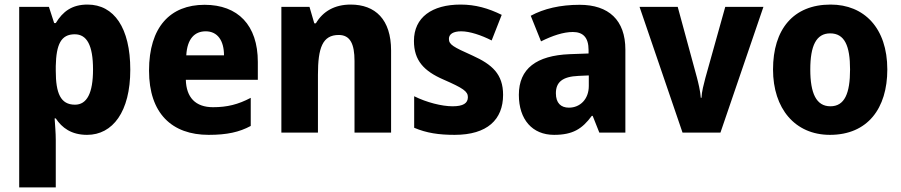

<svg xmlns="http://www.w3.org/2000/svg" viewBox="-20 -580 3944 840"><path d="M363 -560C295 -560 255 -530 224 -479H217L194 -550H64V240H224V32C224 1 221 -30 219 -62H224C251 -21 292 10 361 10C473 10 550 -91 550 -275C550 -458 479 -560 363 -560ZM307 -430C360 -430 387 -382 387 -276C387 -172 360 -122 308 -122C245 -122 224 -172 224 -270V-291C226 -386 247 -430 307 -430Z M875 -559C725 -559 632 -462 632 -271C632 -84 732 10 893 10C973 10 1027 -2 1077 -29V-152C1022 -123 974 -111 912 -111C835 -111 795 -154 793 -231H1108V-309C1108 -470 1021 -559 875 -559ZM880 -443C932 -443 960 -402 960 -338H795C799 -411 832 -443 880 -443Z M1514 -560C1445 -560 1393 -531 1362 -478H1355L1334 -550H1211V0H1371V-253C1371 -371 1391 -427 1462 -427C1512 -427 1531 -388 1531 -313V0H1691V-359C1691 -495 1622 -560 1514 -560Z M2181 -165C2181 -256 2133 -298 2047 -337C1962 -375 1944 -385 1944 -410C1944 -431 1963 -443 1998 -443C2035 -443 2086 -426 2131 -403L2175 -515C2116 -544 2060 -560 1995 -560C1870 -560 1791 -504 1791 -401C1791 -315 1835 -269 1920 -232C2007 -194 2027 -180 2027 -155C2027 -128 2006 -115 1960 -115C1913 -115 1846 -132 1792 -159V-21C1846 2 1900 10 1969 10C2112 10 2181 -57 2181 -165Z M2516 -559C2431 -559 2359 -542 2302 -511L2347 -399C2397 -424 2445 -440 2486 -440C2530 -440 2555 -417 2555 -361V-346L2472 -343C2327 -337 2250 -280 2250 -165C2250 -57 2309 10 2404 10C2486 10 2527 -16 2569 -73H2573L2602 0H2716V-363C2716 -492 2643 -559 2516 -559ZM2511 -248 2556 -250V-204C2556 -146 2518 -109 2469 -109C2434 -109 2412 -129 2412 -172C2412 -220 2440 -245 2511 -248Z M2966 0H3132L3320 -550H3153L3066 -239C3059 -212 3050 -179 3049 -152H3046C3044 -182 3035 -218 3029 -241L2945 -550H2778Z M3862 -276C3862 -458 3760 -560 3614 -560C3450 -560 3362 -451 3362 -276C3362 -105 3458 10 3611 10C3776 10 3862 -106 3862 -276ZM3525 -276C3525 -380 3551 -434 3612 -434C3675 -434 3699 -380 3699 -276C3699 -171 3675 -115 3613 -115C3551 -115 3525 -172 3525 -276Z"/></svg>

Font: Noto Sans Lao Looped SemiCondensed ExtraBold
Style: Regular
Weight: 800
Width: 4
Designer: Mark Frömberg, Ben Mitchell
Foundry: The Fontpad Ltd
Version: Version 1.002